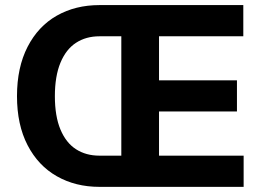

<svg xmlns="http://www.w3.org/2000/svg" viewBox="-20 -727 1021 747"><path d="M46.1 -352.9Q46.1 -464.6 87.3 -544.8Q128.5 -624.9 201 -666.1Q273.5 -707.2 366.9 -707.2H507.6V-585.8H366.9Q314.7 -585.8 275.8 -560.5Q236.9 -535.3 215.2 -483Q193.5 -430.6 193.5 -352.8Q193.5 -274.9 215.2 -223.1Q236.9 -171.3 275.7 -146.4Q314.5 -121.4 366.9 -121.4H507.6V0H366.9Q273.7 0 201.1 -41.3Q128.5 -82.5 87.3 -162.1Q46.1 -241.6 46.1 -352.9ZM452 -707.2H926.6V-585.8H598.7V-414.5H901.9V-293.3H598.7V-121.4H927.9V0H452Z"/></svg>

Font: Pretendard Variable
Style: Regular
Weight: 400
Designer: Base glyphs from Inter by Rasmus Andersson; Hangul glyphs from Noto Sans CJK(Source Han Sans) by Jang Soo-young and Kang
Foundry: Kil Hyung-jin
Version: Version 1.100;FEAKit 1.0